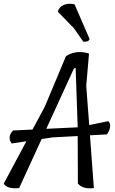

<svg xmlns="http://www.w3.org/2000/svg" viewBox="-31 -1012 618 1033"><path d="M449 -339 551 -360Q563 -352 561.5 -331.5Q560 -311 544 -289L453 -284L474 0Q413 7 388 -25L387 -280L253 -273L193 -264L72 0Q7 6 -11 -24L111 -252L32 -240Q6 -274 39 -310L144 -315L210 -438L324 -710Q379 -745 448 -724L433 -550ZM218 -319 387 -327 376 -646 367 -644ZM417 -788 366 -861 280 -949Q287 -975 312 -985.5Q337 -996 370 -989L451 -802Q446 -785 417 -788Z"/></svg>

Font: Tillana
Style: Regular
Weight: 400
Designer: Lipi Raval (Devanagari, Latin), Jonny Pinhorn (Latin)
Foundry: Indian Type Foundry
Version: Version 2.003;PS 1.0;hotconv 1.0.79;makeotf.lib2.5.61930; tt